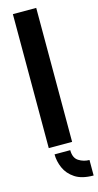

<svg xmlns="http://www.w3.org/2000/svg" viewBox="-136 -738 497 969"><g transform="rotate(-15 112.5 -254.0)"><path d="M225 192Q164 192 128.5 168.5Q93 145 77.5 109.5Q62 74 62 38H144Q144 79 169.5 95Q195 111 225 111ZM42 0V-700H164V0Z"/></g></svg>

Font: Stick No Bills
Style: Bold
Weight: 700
Version: Version 2.000